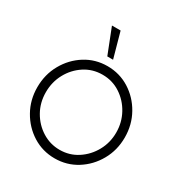

<svg xmlns="http://www.w3.org/2000/svg" viewBox="-168 -819 896 951"><g transform="rotate(30 280.0 -343.0)"><path d="M280 13Q211 13 154.2 -22.5Q97.5 -58 63.8 -117.8Q30 -177.5 30 -250Q30 -323 63.8 -383Q97.5 -443 154.2 -478.5Q211 -514 280 -514Q349 -514 405.8 -478.5Q462.5 -443 496.2 -383Q530 -323 530 -250Q530 -177.5 496.2 -117.8Q462.5 -58 405.8 -22.5Q349 13 280 13ZM280 -36Q336.5 -36 382 -65.8Q427.5 -95.5 454.2 -144Q481 -192.5 481 -250Q481 -308 454.2 -356.8Q427.5 -405.5 382 -435.2Q336.5 -465 280 -465Q223 -465 177.5 -435.2Q132 -405.5 105.5 -356.8Q79 -308 79 -250Q79 -190.5 106.5 -142Q134 -93.5 179.8 -64.8Q225.5 -36 280 -36ZM197.5 -699H247L287 -555H254Z"/></g></svg>

Font: Urbanist ExtraLight
Style: Regular
Weight: 200
Designer: Corey Hu
Foundry: Corey Hu
Version: Version 1.330; ttfautohint (v1.8.4.7-5d5b)